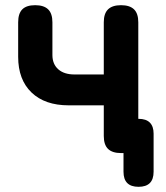

<svg xmlns="http://www.w3.org/2000/svg" viewBox="-20 -580 640 740"><path d="M447 10Q413 10 396.5 -6Q380 -22 380 -56V-174H245Q153 -174 101.5 -223.5Q50 -273 50 -361V-494Q50 -528 66 -544Q82 -560 115.5 -560Q149 -560 165.5 -544Q182 -528 182 -494V-368Q182 -333 204.5 -313Q227 -293 267 -293H380V-494Q380 -528 396.5 -544Q413 -560 446.5 -560Q480 -560 496.5 -544Q513 -528 513 -494V-122H514Q543 -122 557.5 -107.5Q572 -93 572 -65V82Q572 111 557.5 125.5Q543 140 514 140Q485 140 470.5 125.5Q456 111 456 82V10Z"/></svg>

Font: Maple Mono NL
Style: Bold
Weight: 700
Monospace: yes
Designer: subframe7536
Version: Version 7.000